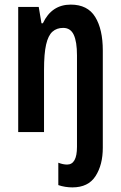

<svg xmlns="http://www.w3.org/2000/svg" viewBox="-20 -573 524 833"><path d="M294 240Q279 240 263 237.5Q247 235 233 230V133Q254 141 271 141Q314 141 314 64V-333Q314 -392 300 -422Q286 -452 254 -452Q226 -452 207.5 -435.5Q189 -419 180 -379.5Q171 -340 171 -269V0H59V-543H148L160 -472H166Q204 -553 287 -553Q360 -553 393 -499.5Q426 -446 426 -354V68Q426 142 394.5 191Q363 240 294 240Z"/></svg>

Font: Noto Sans Arabic ExtCond SemBd
Style: Regular
Weight: 600
Width: 2
Designer: Monotype Design Team, Nadine Chahine, Nizar Qandah and Khaled Hosny
Foundry: Monotype Imaging Inc.
Version: Version 2.012; ttfautohint (v1.8.4.7-5d5b)